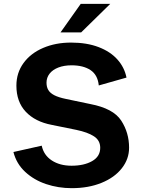

<svg xmlns="http://www.w3.org/2000/svg" viewBox="-20 -971 742 1001"><path d="M353 -107Q418 -107 460.2 -131Q502.5 -155 502.5 -200.5Q502.5 -239 470 -260.2Q437.5 -281.5 377.5 -294L249.5 -320Q163 -336.5 114.2 -388.5Q65.5 -440.5 65.5 -524.5Q65.5 -591.5 102.8 -642.5Q140 -693.5 205 -721.2Q270 -749 350.5 -749Q432.5 -749 494 -725.5Q555.5 -702 592.2 -660.8Q629 -619.5 639.5 -566.5L495 -525.5Q489.5 -580.5 452 -605.5Q414.5 -630.5 353 -630.5Q314 -630.5 284.2 -619Q254.5 -607.5 238.5 -587Q222.5 -566.5 222.5 -540Q222.5 -517.5 231.8 -501.8Q241 -486 263.2 -474.5Q285.5 -463 324.5 -455L451 -428.5Q571 -405.5 612 -342.2Q653 -279 653 -201Q653 -142 615.2 -93.8Q577.5 -45.5 509.5 -17.8Q441.5 10 354 10Q284 10 220.5 -11.2Q157 -32.5 111.2 -75Q65.5 -117.5 50 -178.5L197.5 -211.5Q208 -162 250 -134.5Q292 -107 353 -107ZM555 -951 403 -802H295.5L401 -951Z"/></svg>

Font: 1883 Sans
Style: Bold
Weight: 700
Designer: 1883 Sans project is a fork of Public Sans.
Version: Version 1.009